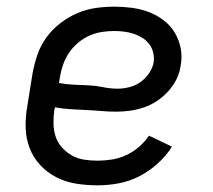

<svg xmlns="http://www.w3.org/2000/svg" viewBox="-20 -548 640 576"><path d="M273 8Q240 8 208.5 3Q177 -2 149.5 -16Q122 -30 101 -52.5Q80 -75 69 -103.5Q58 -132 57 -164.5Q56 -197 62 -230L78 -330Q83 -357 92.5 -384.5Q102 -412 119.5 -436Q137 -460 161 -478.5Q185 -497 212 -508.5Q239 -520 267 -524Q295 -528 323 -528Q350 -528 376 -524.5Q402 -521 426 -512Q450 -503 470.5 -487.5Q491 -472 504 -450.5Q517 -429 522 -403.5Q527 -378 522 -351Q519 -330 509.5 -310.5Q500 -291 485 -274.5Q470 -258 451.5 -245.5Q433 -233 412.5 -226Q392 -219 371 -216Q350 -213 330 -213Q306 -213 283 -215Q260 -217 237 -218Q214 -219 190.5 -220.5Q167 -222 145 -226L143 -218Q140 -197 140.5 -176.5Q141 -156 147 -138Q153 -120 166 -105.5Q179 -91 196 -81.5Q213 -72 232.5 -69Q252 -66 273 -66Q294 -66 316 -69.5Q338 -73 358.5 -82.5Q379 -92 396.5 -107Q414 -122 427 -141L496 -108Q478 -80 452.5 -57Q427 -34 397.5 -19Q368 -4 336 2Q304 8 273 8ZM333 -282Q350 -282 368 -286.5Q386 -291 401 -301.5Q416 -312 427 -328Q438 -344 441 -361Q443 -376 439.5 -390.5Q436 -405 427.5 -416Q419 -427 407 -434.5Q395 -442 381.5 -446.5Q368 -451 353 -453Q338 -455 323 -455Q304 -455 285 -452Q266 -449 248 -441Q230 -433 214 -419.5Q198 -406 187 -389.5Q176 -373 169.5 -354.5Q163 -336 160 -318L157 -299Q178 -295 200.5 -294Q223 -293 245.5 -292Q268 -291 289.5 -286.5Q311 -282 333 -282Z"/></svg>

Font: Iosevka SS04 Extended
Style: Italic
Weight: 400
Width: 7
Italic angle: -9°
Monospace: yes
Designer: Belleve Invis
Foundry: Belleve Invis
Version: Version 19.0.0; ttfautohint (v1.8.4)